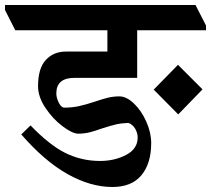

<svg xmlns="http://www.w3.org/2000/svg" viewBox="-64 -683 844 767"><path d="M759 -581V-562H484V-372H234Q161 -372 161 -310Q161 -292 171 -272.5Q181 -253 193 -253Q224 -253 251.5 -259Q279 -265 315 -277Q347 -288 368.5 -293Q390 -298 413 -298Q441 -298 471 -269.5Q501 -241 520.5 -197Q540 -153 540 -111Q540 -30 501 17Q462 64 385 64Q298 64 206 12.5Q114 -39 21 -146L58 -182Q134 -103 198 -71.5Q262 -40 336 -40Q393 -40 439.5 -64Q486 -88 486 -134Q486 -151 476.5 -168Q467 -185 449 -192Q421 -191 399.5 -186Q378 -181 344 -170Q316 -160 294.5 -154.5Q273 -149 247 -149Q224 -150 185.5 -179Q147 -208 117.5 -252Q88 -296 88 -339Q88 -410 119 -443.5Q150 -477 199 -477H365V-562H-3L-44 -643V-663H717ZM745 -326 648 -226 550 -325 647 -424Z"/></svg>

Font: Martel ExtraBold
Style: Regular
Weight: 800
Designer: Dan Reynolds
Foundry: Dan Reynolds
Version: Version 1.001; ttfautohint (v1.1) -l 5 -r 5 -G 72 -x 0 -D la